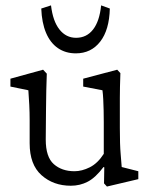

<svg xmlns="http://www.w3.org/2000/svg" viewBox="-20 -681 561 711"><path d="M430.7 -62.5 492.2 -46.9V-17.6L376 9.8L365.2 -2L366.2 -61.5L363.3 -62.5Q334 -23.4 305.2 -8.3Q276.4 6.8 242.2 6.8Q177.7 6.8 133.8 -32.2Q89.8 -71.3 89.8 -150.4V-235.4Q89.8 -264.6 88.4 -292.5Q86.9 -320.3 85 -346.7L18.6 -360.4V-389.6L139.6 -422.9L153.3 -408.2Q152.3 -377.9 151.4 -345.7Q150.4 -313.5 150.4 -277.3L149.4 -164.1Q149.4 -99.6 179.2 -73.2Q209 -46.9 255.9 -46.9Q283.2 -46.9 312.5 -61.5Q341.8 -76.2 364.3 -111.3V-228.5Q364.3 -250 363.8 -272Q363.3 -293.9 362.3 -313.5Q361.3 -333 359.4 -346.7L288.1 -360.4V-389.6L414.1 -422.9L425.8 -410.2Q424.8 -380.9 424.3 -359.9Q423.8 -338.9 423.8 -318.8Q423.8 -298.8 423.8 -274.4V-207Q423.8 -144.5 426.8 -110.8Q429.7 -77.1 430.7 -62.5ZM354.5 -661.1 386.7 -649.4Q384.8 -570.3 351.1 -526.9Q317.4 -483.4 260.7 -483.4Q222.7 -483.4 194.3 -502.9Q166 -522.5 150.4 -559.6Q134.8 -596.7 132.8 -649.4L168.9 -661.1Q175.8 -602.5 200.2 -571.8Q224.6 -541 261.7 -541Q300.8 -541 324.7 -571.8Q348.6 -602.5 354.5 -661.1Z"/></svg>

Font: Crimson Pro Light
Style: Regular
Weight: 300
Designer: Jacques Le Bailly
Foundry: Baron von Fonthausen
Version: Version 1.003